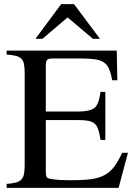

<svg xmlns="http://www.w3.org/2000/svg" viewBox="-20 -906 651 926"><path d="M552 0H12V-19Q39 -21 56 -25.5Q73 -30 82.5 -39.5Q92 -49 95.5 -66Q99 -83 99 -109V-553Q99 -579 96 -595.5Q93 -612 83.5 -622Q74 -632 57 -636.5Q40 -641 12 -643V-662H543L546 -519H521Q515 -553 506 -573.5Q497 -594 481 -605Q465 -616 438 -620Q411 -624 369 -624H234Q214 -624 207.5 -617.5Q201 -611 201 -590V-368H355Q424 -368 443 -393Q451 -404 455.5 -418Q460 -432 465 -463H488V-231H465Q460 -262 454 -281Q448 -300 436 -310Q424 -320 405 -323.5Q386 -327 355 -327H201V-80Q201 -53 208 -49Q213 -44 241 -40.5Q269 -37 306 -37H333Q387 -37 423.5 -42.5Q460 -48 486 -62.5Q512 -77 531 -102.5Q550 -128 569 -169H597ZM428 -719 306 -822 185 -719H151L275 -886H337L462 -719Z"/></svg>

Font: Klingon pIqaD Mandel
Style: Regular
Weight: 400
Width: 0
Designer: Mike Neff (qa'vaj)
Foundry: Mike Neff and Michael Everson
Version: Version 2.003